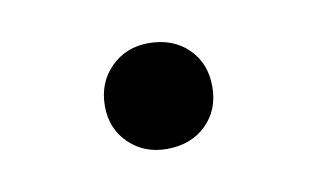

<svg xmlns="http://www.w3.org/2000/svg" viewBox="-32 -158 358 218"><g transform="rotate(-10 147.5 -49.0)"><path d="M147 12Q121 12 103.5 -5Q86 -22 86 -48Q86 -75 103.5 -92.5Q121 -110 147 -110Q175 -110 192.5 -93Q210 -76 210 -49Q210 -22 192.5 -5Q175 12 147 12Z"/></g></svg>

Font: Literata 36pt Light
Style: Regular
Weight: 300
Designer: Latin by Veronika Burian and Jose Scaglione. Greek by Irene Vlachou. Cyrillic by Vera Evstafieva.
Foundry: TypeTogether
Version: Version 3.002